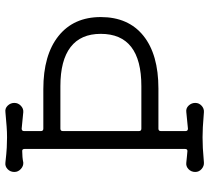

<svg xmlns="http://www.w3.org/2000/svg" viewBox="-52 -710 773 709"><g transform="rotate(-90 334.5 -355.5)"><path d="M89 11Q76 12 65 2.5Q54 -7 54 -21Q54 -36 64.5 -46Q75 -56 89 -54Q98 -53 108.5 -52Q119 -51 130 -50H132Q139 -50 139 -59V-651Q139 -660 132 -660Q120 -660 109 -659Q98 -658 89 -656Q76 -655 65 -665Q54 -675 54 -689Q54 -704 64.5 -714Q75 -724 89 -722Q124 -718 144.5 -717Q165 -716 182 -716Q202 -716 221.5 -717.5Q241 -719 275 -722Q289 -724 299 -713.5Q309 -703 309 -689Q309 -675 298.5 -665Q288 -655 275 -656L214 -662Q205 -662 205 -653V-591Q205 -582 214 -582H360Q486 -582 556 -526Q626 -470 626 -370Q626 -268 557 -212.5Q488 -157 362 -157H214Q205 -157 205 -148V-57Q205 -48 214 -48L275 -54Q289 -56 299 -45.5Q309 -35 309 -21Q309 -7 298.5 2.5Q288 12 275 11Q239 8 219 7Q199 6 182 6Q162 6 142.5 7Q123 8 89 11ZM214 -220H371Q564 -220 564 -370Q564 -444 515 -481.5Q466 -519 371 -519H214Q205 -519 205 -510V-229Q205 -220 214 -220Z"/></g></svg>

Font: Kiwi Maru Light
Style: Regular
Weight: 300
Designer: Hiroki-Chan
Version: Version 1.100